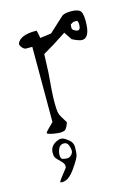

<svg xmlns="http://www.w3.org/2000/svg" viewBox="-101 -514 537 747"><g transform="rotate(-15 168.0 -140.5)"><path d="M99.6 91.8Q107.4 91.8 115.2 84Q123 76.2 123 67.4Q123 58.6 118.2 45.4Q113.3 32.2 99.6 32.2Q85.9 32.2 79.1 44.9Q72.3 57.6 72.3 72.8Q72.3 87.9 82 89.8Q91.8 91.8 99.6 91.8ZM84 118.7Q84 114.3 82 110.4Q80.1 106.4 78.1 104Q76.2 101.6 72.3 97.7L60.5 85.9Q52.7 78.1 50.8 72.8Q48.8 67.4 48.8 56.6Q48.8 28.3 78.1 15.6Q86.9 11.7 92.3 11.7Q97.7 11.7 103.5 13.7Q109.4 15.6 124 27.3Q138.7 39.1 138.7 56.6Q138.7 74.2 136.7 87.4Q134.8 100.6 108.4 138.2Q83 174.3 60.5 175.8L54.2 176.3Q50.8 176.3 48.3 175.3Q47.4 173.8 48.8 171.9Q51.8 166 58.6 157.2L82 127Q84 124.5 84 118.7ZM245.1 -394.5Q245.1 -388.2 251 -384.3Q277.8 -366.2 277.8 -399.4Q277.8 -416 270.5 -415.5Q270.5 -415.5 257.8 -414.6Q257.8 -414.6 246.1 -407.7Q246.1 -407.7 245.1 -394.5ZM213.4 -383.3 163.6 -351.1 116.7 -323.2 113.8 -250Q106.4 -165 106.4 -134.8Q106.4 -104.5 108.4 -92.8Q110.4 -81.1 120.1 -65.4Q129.9 -49.8 132.8 -44.9Q132.8 -40 127 -28.8Q120.6 -16.6 115.2 -14.6Q107.9 -11.7 97.2 -11.7Q87.9 -11.7 68.8 -15.1Q49.8 -18.6 45.9 -23.4Q48.8 -29.3 55.7 -36.1L79.1 -59.6V-362.3H54.7Q46.9 -362.3 40 -370.1Q33.2 -377.9 32.2 -382.3Q31.2 -386.7 33.2 -390.6Q47.4 -418.9 106.4 -418.9H110.4Q112.8 -418.9 118.2 -387.7L163.1 -393.6L224.6 -450.2Q236.3 -457 259.8 -457Q283.2 -457 294.4 -449.2Q305.7 -441.4 305.7 -405.3Q305.7 -337.9 273.4 -337.9Q260.7 -337.9 234.4 -351.6Z"/></g></svg>

Font: Drukaatie burti
Style: Thin
Weight: 100
Version: Version 0.14